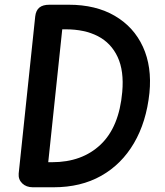

<svg xmlns="http://www.w3.org/2000/svg" viewBox="-20 -792 699 812"><path d="M612 -399Q599 -276 546.5 -186.5Q494 -97 408 -48.5Q322 0 207 0H116L131 -106H200Q327 -106 405.5 -180.5Q484 -255 497 -403Q505 -492 477.5 -551Q450 -610 394 -639Q338 -668 258 -668H176L187 -772H271Q385 -772 465.5 -725Q546 -678 584.5 -594Q623 -510 612 -399ZM59 -58 129 -723Q132 -748 146.5 -760Q161 -772 189 -772L248 -713L178 -49L119 0Q91 0 74 -16.5Q57 -33 59 -58Z"/></svg>

Font: Edu NSW ACT Foundation
Style: Bold
Weight: 700
Version: Version 1.003